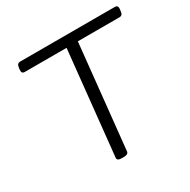

<svg xmlns="http://www.w3.org/2000/svg" viewBox="-157 -850 993 1002"><g transform="rotate(-30 339.0 -349.0)"><path d="M298 2Q269 2 271 -16L336 -641H84Q65 -641 67 -663L69 -677Q71 -700 91 -700H661Q680 -700 678 -678L676 -664Q674 -641 655 -641H404L339 -16Q338 2 309 2Z"/></g></svg>

Font: Asap Expanded Expanded Light
Style: Italic
Weight: 300
Width: 7
Italic angle: -6°
Designer: Pablo Cosgaya
Foundry: Omnibus-Type
Version: Version 3.001; ttfautohint (v1.8.4.7-5d5b)